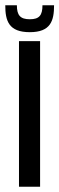

<svg xmlns="http://www.w3.org/2000/svg" viewBox="-36 -708 225 728"><path d="M77 -635C41 -635 28 -650 28 -688H-16C-16 -629 -3 -586 77 -586C156 -586 169 -629 169 -688H125C125 -650 113 -635 77 -635ZM116 -552H36V0H116Z"/></svg>

Font: Queering
Style: Regular
Weight: 400
Designer: Adam Naccarato
Foundry: adamnac
Version: Version 2.000;hotconv 1.0.109;makeotfexe 2.5.65596